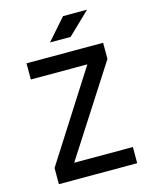

<svg xmlns="http://www.w3.org/2000/svg" viewBox="-130 -979 846 1064"><g transform="rotate(-15 293.0 -447.0)"><path d="M147.5 -33.2 73.2 -92.8 438.5 -665 512.7 -600.6ZM73.2 0V-92.8H522.5V0ZM73.2 -600.6V-693.4H512.7V-600.6ZM229 -771.5 336.4 -893.6H474.1L347.2 -771.5Z"/></g></svg>

Font: Cascadia Code PL
Style: Regular
Weight: 400
Monospace: yes
Designer: Aaron Bell
Foundry: Saja Typeworks
Version: Version 2102.003